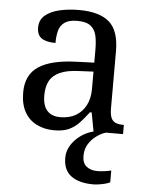

<svg xmlns="http://www.w3.org/2000/svg" viewBox="-55 -591 673 875"><g transform="rotate(5 281.5 -153.0)"><path d="M205 10Q161 10 125.5 -7.5Q90 -25 70 -60.5Q50 -96 50 -150Q50 -230 106.5 -268Q163 -306 278 -310L361 -313V-373Q361 -409 355 -436.5Q349 -464 329 -480Q309 -496 268 -496Q230 -496 210 -482Q190 -468 183.5 -443.5Q177 -419 177 -387Q135 -387 113.5 -401.5Q92 -416 92 -450Q92 -485 116.5 -506Q141 -527 182 -536.5Q223 -546 272 -546Q364 -546 409.5 -507Q455 -468 455 -373V-114Q455 -86 461 -70.5Q467 -55 481 -48.5Q495 -42 517 -42H520V0H385L369 -86H361Q340 -58 320 -36.5Q300 -15 273.5 -2.5Q247 10 205 10ZM228 -52Q269 -52 298.5 -69Q328 -86 344.5 -117.5Q361 -149 361 -191V-272L297 -269Q240 -267 207.5 -252Q175 -237 161 -210.5Q147 -184 147 -145Q147 -114 156 -93.5Q165 -73 183 -62.5Q201 -52 228 -52ZM404 240Q340 240 303.5 213.5Q267 187 267 130Q267 99 284 72Q301 45 328 26Q355 7 385 0H442Q421 6 399.5 21.5Q378 37 363.5 60Q349 83 349 115Q349 148 368.5 163Q388 178 418 178Q432 178 447.5 176Q463 174 481 170V224Q471 229 457 232.5Q443 236 429 238Q415 240 404 240Z"/></g></svg>

Font: Noto Serif Armenian
Style: Regular
Weight: 400
Designer: Monotype Design Team
Foundry: Monotype Imaging Inc.
Version: Version 2.007